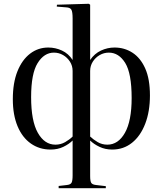

<svg xmlns="http://www.w3.org/2000/svg" viewBox="-20 -779 863 1018"><path d="M291 219V207L334 202Q354 200 359.5 189.5Q365 179 365 151V-34Q346 -15 316 -0.5Q286 14 248 14Q189 14 143.5 -18Q98 -50 73 -110Q48 -170 48 -253Q48 -340 72.5 -401Q97 -462 139.5 -494.5Q182 -527 236 -527Q274 -527 308.5 -511Q343 -495 365 -461V-681Q365 -716 358.5 -727.5Q352 -739 331 -740L281 -744L282 -754L451 -759L458 -754V-461Q481 -495 515.5 -511Q550 -527 587 -527Q640 -527 682.5 -499.5Q725 -472 750 -416Q775 -360 775 -273Q775 -188 750 -123Q725 -58 680 -22Q635 14 575 14Q538 14 507.5 -0.5Q477 -15 458 -34V155Q458 180 463.5 190Q469 200 490 202L541 208V219ZM274 -12Q302 -12 325.5 -25.5Q349 -39 365 -55V-403Q365 -430 351 -452Q337 -474 314.5 -487Q292 -500 266 -500Q214 -500 179.5 -444.5Q145 -389 145 -264Q145 -138 180.5 -75Q216 -12 274 -12ZM549 -12Q607 -12 642.5 -75Q678 -138 678 -259Q678 -390 644 -445Q610 -500 557 -500Q531 -500 508.5 -487Q486 -474 472 -452Q458 -430 458 -403V-55Q475 -39 498 -25.5Q521 -12 549 -12Z"/></svg>

Font: Literata 72pt
Style: Regular
Weight: 400
Designer: Latin by Veronika Burian and Jose Scaglione. Greek by Irene Vlachou. Cyrillic by Vera Evstafieva.
Foundry: TypeTogether
Version: Version 3.002